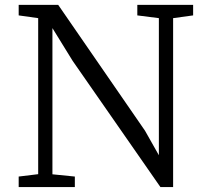

<svg xmlns="http://www.w3.org/2000/svg" viewBox="-20 -763 837 783"><path d="M56.2 -43 135.7 -52.7V-689L56.2 -700.2V-743.2H217.3L571.3 -230L627.9 -129.9V-689L540 -700.2V-743.2H767.6V-700.2L686 -689V0H634.3L276.4 -514.6L193.8 -648.4V-52.2L285.2 -43V0H56.2Z"/></svg>

Font: MerriweatherLight
Style: Regular
Weight: 300
Designer: Eben Sorkin ( sorkintype@gmail.com )
Foundry: Eben Sorkin
Version: Version 1.055; ttfautohint (v1.4.1)